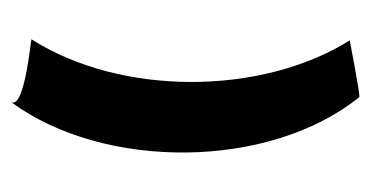

<svg xmlns="http://www.w3.org/2000/svg" viewBox="-179 -455 660 342"><g transform="rotate(90 151.0 -284.0)"><path d="M50 -10C50 -9 174 2 162 26C284 -140 282 -434 153 -594C149 -596 53 -577 52 -577C151 -418 151 -169 50 -10Z"/></g></svg>

Font: Getaway
Style: Regular
Weight: 400
Version: Version 0.1